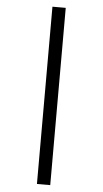

<svg xmlns="http://www.w3.org/2000/svg" viewBox="-64 -801 578 1079"><g transform="rotate(5 224.5 -262.0)"><path d="M187 -762V238H262V-762Z"/></g></svg>

Font: Noto Sans Gujarati Condensed
Style: Regular
Weight: 400
Width: 3
Designer: Jelle Bosma - Monotype Design Team, Universal Thirst
Foundry: Monotype Imaging Inc.
Version: Version 2.106